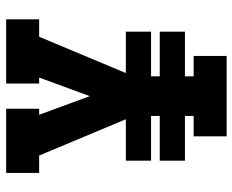

<svg xmlns="http://www.w3.org/2000/svg" viewBox="-88 -688 775 640"><g transform="rotate(-90 300.0 -367.5)"><path d="M166 0V-110H234V-139H85V-223H234V-252H85V-336H223L102 -625H44V-735H258V-625H238L300 -456L362 -625H342V-735H556V-625H498L377 -336H515V-252H366V-223H515V-139H366V-110H434V0Z"/></g></svg>

Font: Iosevka HT Extrabold Extended
Style: Regular
Weight: 800
Width: 7
Monospace: yes
Designer: Belleve Invis
Foundry: Belleve Invis
Version: Version 32.3.0; ttfautohint (v1.8.4)